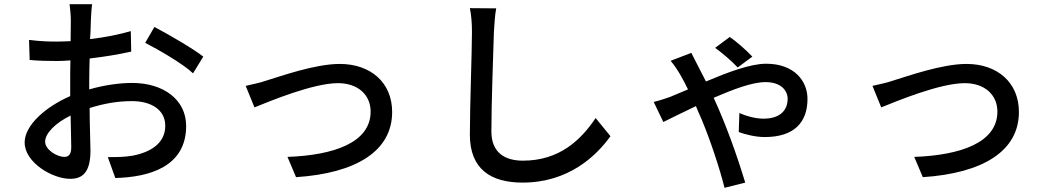

<svg xmlns="http://www.w3.org/2000/svg" viewBox="-20 -822 5040 919"><path d="M407 -394V-428C407 -463 408 -502 409 -542C478 -550 551 -562 608 -575L606 -673C550 -657 483 -643 411 -635C414 -670 414 -702 415 -726C416 -750 418 -783 421 -802H313C316 -783 319 -745 319 -724C319 -705 318 -670 318 -625C294 -624 271 -623 250 -623C214 -623 175 -624 119 -631L122 -535C161 -531 208 -530 252 -530C271 -530 293 -531 317 -533C316 -496 316 -459 316 -424V-362C199 -311 98 -223 98 -140C98 -44 231 34 316 34C375 34 413 3 413 -101C413 -141 409 -223 409 -305C477 -326 540 -338 612 -338C703 -338 771 -297 771 -220C771 -135 699 -93 615 -77C578 -70 536 -70 496 -70L532 30C693 26 871 -23 871 -219C871 -346 761 -425 613 -425C553 -425 479 -415 407 -394ZM719 -693 675 -617C737 -585 856 -517 904 -471L953 -551C903 -590 791 -655 719 -693ZM288 -71C253 -71 196 -105 196 -144C196 -184 246 -234 318 -269C319 -205 321 -148 321 -117C321 -84 309 -71 288 -71Z M1156 -411 1198 -308C1270 -337 1478 -424 1598 -424C1693 -424 1754 -368 1754 -288C1754 -138 1575 -79 1356 -71L1397 26C1685 7 1857 -99 1857 -286C1857 -427 1754 -516 1606 -516C1488 -516 1323 -457 1254 -436C1223 -425 1185 -418 1156 -411Z M2355 -782 2229 -783C2236 -750 2239 -710 2239 -669C2239 -573 2229 -318 2229 -177C2229 -13 2329 52 2481 52C2703 52 2835 -77 2902 -170L2831 -257C2760 -151 2657 -53 2483 -53C2398 -53 2332 -90 2332 -193C2332 -332 2341 -560 2344 -669C2347 -704 2348 -746 2355 -782Z M3511 -499 3581 -551C3554 -580 3502 -626 3473 -645L3403 -593C3440 -566 3482 -530 3511 -499ZM3289 -569 3190 -531C3224 -490 3250 -442 3273 -394C3242 -381 3214 -369 3187 -358C3172 -353 3142 -342 3109 -334L3155 -238C3186 -253 3243 -282 3311 -314C3320 -291 3330 -270 3339 -249C3379 -153 3424 -19 3448 77L3547 52C3505 -86 3456 -223 3396 -354C3489 -394 3580 -429 3644 -429C3720 -429 3750 -387 3750 -349C3750 -297 3717 -254 3634 -254C3597 -254 3552 -266 3519 -281L3516 -190C3545 -179 3596 -166 3640 -166C3781 -166 3845 -236 3845 -349C3845 -433 3783 -517 3647 -517C3571 -517 3461 -475 3359 -432C3342 -465 3327 -495 3315 -518C3308 -533 3297 -552 3289 -569Z M4156 -411 4198 -308C4270 -337 4478 -424 4598 -424C4693 -424 4754 -368 4754 -288C4754 -138 4575 -79 4356 -71L4397 26C4685 7 4857 -99 4857 -286C4857 -427 4754 -516 4606 -516C4488 -516 4323 -457 4254 -436C4223 -425 4185 -418 4156 -411Z"/></svg>

Font: Spoqa Han Sans Neo Medium
Style: Regular
Weight: 500
Designer: [Spoqa Han Sans Neo] Dong-huui Kim ___ Younghwa Kang ___ Yujin Lee ___ [Noto Sans] Ryoko NISHIZUKA ____ (kana & ideograp
Foundry: Spoqa (http://www.spoqa-han-sans.com)
Version: Version 1.100;hotconv 1.0.109;makeotfexe 2.5.65596